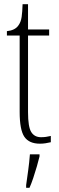

<svg xmlns="http://www.w3.org/2000/svg" viewBox="-20 -677 282 918"><path d="M171 10Q119 10 96.5 -23Q74 -56 74 -142V-507H13V-528Q51 -532 67 -554Q80 -571 83.5 -596Q87 -621 88 -657H114V-536H215V-507H114V-141Q114 -70 129.5 -45.5Q145 -21 176 -21Q189 -21 199.5 -22.5Q210 -24 223 -27V3Q211 6 197.5 8Q184 10 171 10ZM105 208Q110 172 115 136Q120 100 123 61H169V71Q164 92 156 119.5Q148 147 139 174Q130 201 121 221H105Z"/></svg>

Font: Noto Serif Myanmar ExtraCondensed ExtraLight
Style: Regular
Weight: 200
Width: 2
Designer: Ben Mitchell and the Monotype Design Team
Foundry: Monotype Imaging Inc.
Version: Version 2.106; ttfautohint (v1.8.4.7-5d5b)